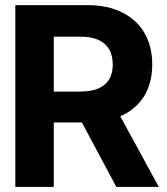

<svg xmlns="http://www.w3.org/2000/svg" viewBox="-20 -739 661 759"><path d="M40.6 0V-718.8H324.2Q405.8 -718.8 463.4 -689.7Q521 -660.7 551.4 -608.2Q581.8 -555.6 581.8 -484Q581.8 -412.3 551 -360.9Q520.1 -309.5 461.7 -282.2Q403.3 -254.9 320.5 -254.9H130.7V-377H295.9Q339.6 -377 368.2 -389Q396.8 -401 411.3 -424.7Q425.8 -448.3 425.6 -484Q425.8 -519.8 411.3 -544.4Q396.8 -569 368.1 -581.7Q339.5 -594.4 295.5 -594.1H192.6V0ZM429.3 -327.3 607.8 0H440L265 -327.3Z"/></svg>

Font: Inter Display V
Style: Regular
Weight: 400
Designer: Rasmus Andersson
Foundry: rsms
Version: Version 3.015;git-src